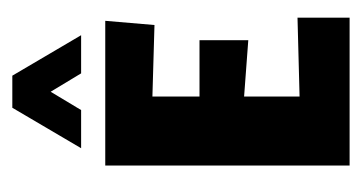

<svg xmlns="http://www.w3.org/2000/svg" viewBox="-156 -423 579 307"><g transform="rotate(-90 133.5 -269.5)"><path d="M111 -429.3 140.3 -478 169.7 -429.3H230.7L166 -539.3H114.7L50 -429.3ZM258.7 0V-83.3L132.7 -80V-168.7L222.7 -162V-240H132.7V-315.3L247 -312L253.7 -390.7H22.3V0Z"/></g></svg>

Font: Jomhuria
Style: Regular
Weight: 400
Designer: Arabic design by Kourosh Beigpour, Latin design by Eben Sorkin, engineering by Lasse Fister and Khaled Hosney
Version: Version 1.0000